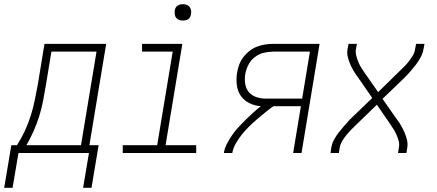

<svg xmlns="http://www.w3.org/2000/svg" viewBox="-62 -729 2082 915"><path d="M-42 166 -8 -37H19Q40 -70 56.5 -105.5Q73 -141 84.5 -177.5Q96 -214 103.5 -251Q111 -288 118 -325L150 -520H444L364 -37H408L374 166H334L362 0H26L-2 166ZM64 -37H324L398 -483H183L156 -319Q150 -283 143 -247Q136 -211 125 -175.5Q114 -140 98.5 -105Q83 -70 64 -37Z M873 0H523V-37H687L761 -483H615V-520H807L727 -37H873ZM810 -631Q800 -631 791.5 -634Q783 -637 777.5 -644Q772 -651 771 -660.5Q770 -670 771 -680Q772 -686 775 -692Q778 -698 784 -702Q790 -706 796.5 -707.5Q803 -709 809 -709Q819 -709 827.5 -706Q836 -703 841.5 -696Q847 -689 848.5 -679.5Q850 -670 848 -660Q847 -654 844 -648Q841 -642 835.5 -638Q830 -634 823 -632.5Q816 -631 810 -631Z M1005 0Q1008 -22 1019.5 -44Q1031 -66 1044.5 -85.5Q1058 -105 1074.5 -123Q1091 -141 1108.5 -158Q1126 -175 1144 -191.5Q1162 -208 1181 -223Q1152 -225 1126.5 -237.5Q1101 -250 1085.5 -272.5Q1070 -295 1066.5 -324Q1063 -353 1068 -383Q1071 -402 1078 -421Q1085 -440 1097.5 -456.5Q1110 -473 1126.5 -486Q1143 -499 1162.5 -506.5Q1182 -514 1201.5 -517Q1221 -520 1240 -520H1461L1375 0H1335L1372 -223H1241Q1220 -208 1200.5 -192Q1181 -176 1161.5 -159.5Q1142 -143 1124 -125Q1106 -107 1090 -87Q1074 -67 1061.5 -45Q1049 -23 1045 0ZM1204 -259H1378L1415 -483H1240Q1218 -483 1195 -477.5Q1172 -472 1152.5 -457Q1133 -442 1122 -420.5Q1111 -399 1107 -377Q1103 -353 1106.5 -330Q1110 -307 1123.5 -290.5Q1137 -274 1159 -266.5Q1181 -259 1204 -259Z M1513 0 1517 -26Q1520 -45 1530 -63.5Q1540 -82 1553 -98.5Q1566 -115 1579.5 -130.5Q1593 -146 1607 -161L1712 -262L1643 -362Q1632 -376 1623 -391.5Q1614 -407 1607 -423Q1600 -439 1595.5 -457Q1591 -475 1594 -494L1599 -520H1639L1634 -494Q1632 -478 1636 -463Q1640 -448 1645.5 -434Q1651 -420 1659 -407.5Q1667 -395 1675 -383L1740 -290L1837 -385Q1850 -397 1862.5 -409.5Q1875 -422 1885.5 -435.5Q1896 -449 1905 -463.5Q1914 -478 1916 -494L1921 -520H1961L1956 -494Q1953 -475 1943 -456.5Q1933 -438 1920.5 -421.5Q1908 -405 1894.5 -389.5Q1881 -374 1866 -359L1761 -258L1831 -158Q1842 -144 1850.5 -128.5Q1859 -113 1866 -97Q1873 -81 1877.5 -63Q1882 -45 1879 -26L1875 0H1835L1839 -26Q1842 -42 1838 -57Q1834 -72 1828 -86Q1822 -100 1814 -112.5Q1806 -125 1798 -137L1734 -230L1636 -135Q1623 -123 1611 -110.5Q1599 -98 1588 -84.5Q1577 -71 1568.5 -56.5Q1560 -42 1557 -26L1553 0Z"/></svg>

Font: Iosevka Term Curly XLt Obl
Style: Regular
Weight: 200
Italic angle: -9°
Designer: Belleve Invis
Foundry: Belleve Invis
Version: Version 32.3.0